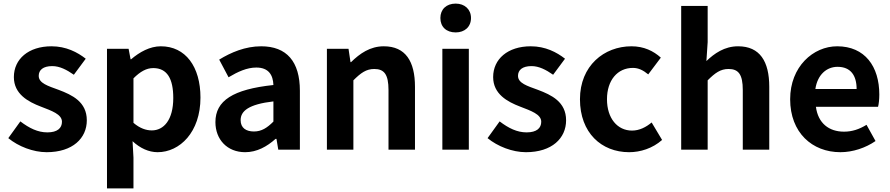

<svg xmlns="http://www.w3.org/2000/svg" viewBox="-20 -831 4944 1066"><path d="M239 14C384 14 462 -64 462 -163C462 -266 380 -304 306 -332C246 -354 195 -369 195 -410C195 -442 219 -464 270 -464C311 -464 350 -444 390 -416L456 -505C410 -541 347 -574 266 -574C138 -574 57 -503 57 -403C57 -309 136 -266 207 -239C266 -216 324 -197 324 -155C324 -120 299 -96 243 -96C190 -96 143 -119 93 -157L26 -64C82 -18 164 14 239 14Z M574 215H721V44L716 -47C758 -8 806 14 855 14C978 14 1093 -97 1093 -289C1093 -461 1010 -574 873 -574C812 -574 755 -542 708 -502H705L694 -560H574ZM823 -107C792 -107 757 -118 721 -149V-396C759 -434 793 -453 831 -453C908 -453 942 -394 942 -287C942 -165 889 -107 823 -107Z M1341 14C1406 14 1462 -17 1510 -60H1515L1525 0H1645V-327C1645 -489 1572 -574 1430 -574C1342 -574 1262 -540 1197 -500L1249 -402C1301 -433 1351 -456 1403 -456C1472 -456 1496 -414 1498 -359C1273 -335 1176 -272 1176 -153C1176 -57 1241 14 1341 14ZM1390 -101C1347 -101 1316 -120 1316 -164C1316 -215 1361 -252 1498 -268V-156C1463 -121 1432 -101 1390 -101Z M1795 0H1942V-385C1983 -426 2013 -448 2058 -448C2113 -448 2137 -418 2137 -331V0H2284V-349C2284 -490 2232 -574 2111 -574C2035 -574 1978 -534 1929 -486H1926L1915 -560H1795Z M2436 0H2583V-560H2436ZM2510 -651C2560 -651 2595 -682 2595 -731C2595 -779 2560 -811 2510 -811C2458 -811 2425 -779 2425 -731C2425 -682 2458 -651 2510 -651Z M2900 14C3045 14 3123 -64 3123 -163C3123 -266 3041 -304 2967 -332C2907 -354 2856 -369 2856 -410C2856 -442 2880 -464 2931 -464C2972 -464 3011 -444 3051 -416L3117 -505C3071 -541 3008 -574 2927 -574C2799 -574 2718 -503 2718 -403C2718 -309 2797 -266 2868 -239C2927 -216 2985 -197 2985 -155C2985 -120 2960 -96 2904 -96C2851 -96 2804 -119 2754 -157L2687 -64C2743 -18 2825 14 2900 14Z M3473 14C3535 14 3603 -7 3656 -54L3598 -151C3567 -125 3530 -106 3489 -106C3408 -106 3350 -174 3350 -280C3350 -385 3408 -454 3494 -454C3525 -454 3551 -441 3579 -418L3649 -511C3608 -548 3555 -574 3486 -574C3334 -574 3200 -466 3200 -280C3200 -94 3319 14 3473 14Z M3762 0H3909V-385C3950 -426 3980 -448 4025 -448C4080 -448 4104 -418 4104 -331V0H4251V-349C4251 -490 4199 -574 4078 -574C4002 -574 3946 -534 3902 -492L3909 -597V-798H3762Z M4646 14C4715 14 4786 -10 4841 -48L4791 -138C4750 -113 4711 -100 4666 -100C4582 -100 4522 -147 4510 -238H4855C4859 -252 4862 -279 4862 -306C4862 -462 4782 -574 4628 -574C4495 -574 4367 -461 4367 -280C4367 -95 4489 14 4646 14ZM4507 -337C4519 -418 4571 -460 4630 -460C4703 -460 4736 -412 4736 -337Z"/></svg>

Font: Noto Sans TC
Style: Bold
Weight: 700
Designer: Ryoko NISHIZUKA 西塚涼子 (kana, bopomofo & ideographs); Paul D. Hunt (Latin, Greek & Cyrillic); Sandoll Communications 산돌커뮤니
Foundry: Adobe
Version: Version 2.004;hotconv 1.0.118;makeotfexe 2.5.65603